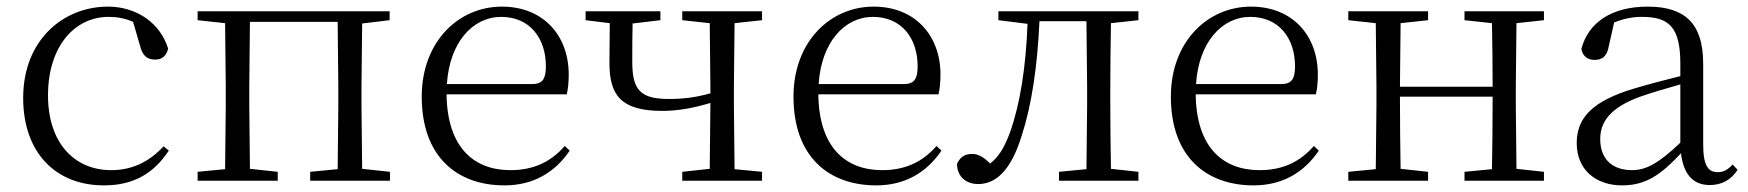

<svg xmlns="http://www.w3.org/2000/svg" viewBox="-20 -546 5281 580"><path d="M294 14C387 14 446 -25 490 -91L474 -104C429 -55 376 -32 316 -32C204 -32 125 -115 125 -258C125 -404 204 -495 308 -495C333 -495 357 -491 382 -480L403 -408C410 -379 423 -366 449 -366C469 -366 482 -376 488 -399C464 -477 392 -526 306 -526C172 -526 50 -426 50 -250C50 -85 148 14 294 14Z M577 -485 660 -476 662 -285V-227L660 -35L577 -27V0H819V-27L735 -36L733 -227V-285L735 -480H1000L1002 -285V-227L1000 -35L917 -27V0H1158V-27L1074 -36L1072 -227V-285L1074 -475L1157 -485V-512H577Z M1504 14C1592 14 1657 -26 1701 -91L1686 -105C1644 -57 1592 -32 1522 -32C1410 -32 1331 -102 1329 -261H1692C1696 -277 1698 -297 1698 -321C1698 -438 1622 -526 1496 -526C1365 -526 1254 -420 1254 -254C1254 -74 1359 14 1504 14ZM1330 -292C1338 -418 1408 -495 1494 -495C1580 -495 1629 -431 1629 -346C1629 -309 1620 -292 1587 -292Z M2041 -485 2124 -476 2126 -285V-264C2082 -252 2046 -247 2001 -247C1915 -247 1890 -274 1890 -358C1890 -402 1890 -438 1891 -475L1975 -485V-512H1749V-485L1822 -476L1821 -356C1821 -257 1857 -211 1981 -211C2029 -211 2076 -220 2126 -235L2124 -36L2041 -27V0H2282V-27L2199 -35L2197 -227V-285L2199 -476L2282 -485V-512H2041Z M2627 14C2715 14 2780 -26 2824 -91L2809 -105C2767 -57 2715 -32 2645 -32C2533 -32 2454 -102 2452 -261H2815C2819 -277 2821 -297 2821 -321C2821 -438 2745 -526 2619 -526C2488 -526 2377 -420 2377 -254C2377 -74 2482 14 2627 14ZM2453 -292C2461 -418 2531 -495 2617 -495C2703 -495 2752 -431 2752 -346C2752 -309 2743 -292 2710 -292Z M3261 0H3419V-27L3336 -36C3335 -91 3334 -173 3334 -227V-285C3334 -338 3335 -420 3336 -476L3419 -485V-512H2996V-485L3084 -474C3079 -344 3062 -233 3031 -146C3014 -100 2997 -72 2971 -52C2952 -71 2936 -81 2916 -81C2894 -81 2880 -71 2871 -51C2871 -13 2898 10 2935 10C2988 10 3034 -31 3066 -135C3096 -226 3114 -345 3120 -482H3262L3264 -285V-227L3262 -35L3179 -27V0Z M3767 14C3855 14 3920 -26 3964 -91L3949 -105C3907 -57 3855 -32 3785 -32C3673 -32 3594 -102 3592 -261H3955C3959 -277 3961 -297 3961 -321C3961 -438 3885 -526 3759 -526C3628 -526 3517 -420 3517 -254C3517 -74 3622 14 3767 14ZM3593 -292C3601 -418 3671 -495 3757 -495C3843 -495 3892 -431 3892 -346C3892 -309 3883 -292 3850 -292Z M4404 -485 4487 -476C4488 -422 4489 -343 4489 -284H4209L4211 -476L4294 -485V-512H4053V-485L4136 -476L4138 -285V-227L4136 -35L4053 -27V0H4294V-27L4211 -36C4210 -91 4209 -176 4209 -254H4489C4489 -176 4488 -91 4487 -35L4404 -27V0H4644V-27L4561 -36L4559 -227V-285L4561 -476L4644 -485V-512H4404Z M5145 13C5180 13 5209 -2 5229 -33L5214 -49C5198 -32 5186 -26 5169 -26C5140 -26 5125 -45 5125 -111V-354C5125 -476 5069 -526 4957 -526C4850 -526 4778 -479 4757 -398C4761 -377 4775 -365 4797 -365C4820 -365 4835 -376 4840 -407L4856 -478C4885 -490 4913 -495 4940 -495C5020 -495 5056 -466 5056 -354V-316C5011 -305 4962 -292 4918 -279C4790 -241 4743 -190 4743 -114C4743 -31 4803 14 4880 14C4952 14 4997 -18 5058 -83C5065 -23 5092 13 5145 13ZM5056 -115C4990 -52 4952 -32 4910 -32C4852 -32 4814 -64 4814 -126C4814 -179 4846 -221 4932 -253C4969 -266 5013 -279 5056 -291Z"/></svg>

Font: Noto Serif KR Light
Style: Regular
Weight: 300
Designer: Ryoko NISHIZUKA 西塚涼子 (kana & ideographs); Frank Grießhammer (Latin, Greek & Cyrillic); Wenlong ZHANG 张文龙 (bopomofo); San
Foundry: Adobe
Version: Version 2.001;hotconv 1.1.0;makeotfexe 2.6.0